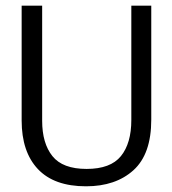

<svg xmlns="http://www.w3.org/2000/svg" viewBox="-20 -643 603 674"><path d="M282 11Q170 11 113 -49.5Q56 -110 56 -220V-623H128V-219Q128 -140 164 -95Q200 -50 284 -50Q368 -50 404.5 -95Q441 -140 441 -222V-623H511V-223Q511 -102 448.5 -45.5Q386 11 282 11Z"/></svg>

Font: Inconsolata SemiExpanded Thin
Style: Regular
Weight: 100
Width: 6
Monospace: yes
Designer: Raph Levien, Cyreal, Brenton Simpson
Foundry: Raph Levien, Cyreal, Google
Version: Version 3.100; ttfautohint (v1.8.4.7-5d5b)